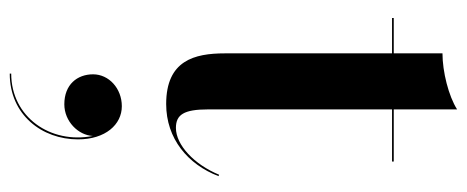

<svg xmlns="http://www.w3.org/2000/svg" viewBox="-302 -328 958 394"><g transform="rotate(90 177.0 -131.0)"><path d="M341.5 -100.5 338.5 -101.5C317.5 -50.5 277.5 -13 242.5 -13C215.5 -13 204.5 -29 204.5 -79V-456.5H311.5V-460H204.5V-590C177 -572.5 127 -560 89.5 -560V-460H17V-456.5H89.5V-113.5C89.5 -51 104 7 193.5 7C264.5 7 317.5 -37.5 341.5 -100.5ZM132.5 157C132.5 189.5 153.5 216 194 216C229 216 257.5 187.5 259 157.5C276 244.5 220 325 131 325V328C216 328 266 261.5 266 188C266 131.5 235.5 98 198 98C161.5 98 132.5 124.5 132.5 157Z"/></g></svg>

Font: Bodoni* 48pt Medium
Style: Regular
Weight: 500
Version: Version 2.3